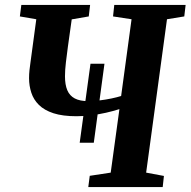

<svg xmlns="http://www.w3.org/2000/svg" viewBox="-20 -763 777 783"><path d="M305 -181 349 -503H406L362.5 -181ZM340 0 346 -46 431.5 -59 467 -318Q442 -310 412.2 -303.2Q382.5 -296.5 352 -292.8Q321.5 -289 292 -289Q235.5 -289 198 -301.2Q160.5 -313.5 138.8 -335Q117 -356.5 107.8 -384.8Q98.5 -413 98.5 -444Q98.5 -460 100.2 -476.5Q102 -493 104 -506.5L128 -684.5L61 -696L67 -743H347.5L342 -696L272.5 -684L257 -573.5Q252.5 -541 248.8 -509Q245 -477 245 -452Q245 -417.5 254.5 -395Q264 -372.5 285 -361.5Q306 -350.5 340.5 -350.5Q360.5 -350.5 385.8 -353.5Q411 -356.5 434.8 -361.5Q458.5 -366.5 474 -371.5L516.5 -684.5L441 -696L446 -743H737L731.5 -696L661 -684.5L576 -59L648.5 -45.5L643.5 0Z"/></svg>

Font: Merriweather 28pt
Style: Bold Italic
Weight: 700
Italic angle: -7.8°
Version: Version 2.101